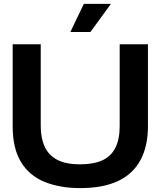

<svg xmlns="http://www.w3.org/2000/svg" viewBox="-20 -956 824 985"><path d="M391 9Q287 9 208.5 -23Q130 -55 87.5 -125Q45 -195 45 -308V-729H189V-309Q189 -248 209 -204Q229 -160 273 -136.5Q317 -113 391 -113Q459 -113 504 -133Q549 -153 571.5 -197Q594 -241 594 -309V-729H739V-308Q739 -206 700.5 -134.5Q662 -63 585 -27Q508 9 391 9ZM341 -792 410 -936H549L444 -792Z"/></svg>

Font: Mona Sans Expanded SemiBold
Style: Regular
Weight: 600
Width: 7
Designer: Deni Anggara
Foundry: GitHub
Version: Version 2.000